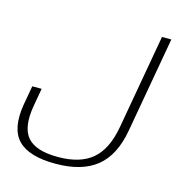

<svg xmlns="http://www.w3.org/2000/svg" viewBox="-102 -770 838 872"><g transform="rotate(15 317.0 -334.0)"><path d="M234.5 6.5Q358.5 6.5 427.8 -49.5Q497 -105.5 518 -226L597.5 -675H553.5L475 -231Q456 -123 399 -74.5Q342 -26 237.5 -26Q133 -26 93.5 -72Q54 -118 71.5 -220.5L86.5 -306H42.5L26.5 -216Q7 -99.5 58.2 -46.5Q109.5 6.5 234.5 6.5Z"/></g></svg>

Font: Anybody SemiExpanded ExtraLight
Style: Italic
Weight: 250
Width: 6
Italic angle: -10°
Version: Version 1.113;gftools[0.9.25]